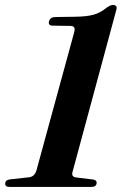

<svg xmlns="http://www.w3.org/2000/svg" viewBox="-34 -736 481 756"><path d="M174.5 -635Q154.5 -635 159 -652Q163.5 -669 185 -669L258.5 -670Q309 -670.5 336 -678.5Q363 -686.5 386 -706Q401.5 -716.5 410 -716.5Q430 -716.5 424 -697L252.5 -62.5Q249 -52 251.5 -45.2Q254 -38.5 268 -37L333.5 -29Q347.5 -26 346.5 -16Q346 0 325 0H3.5Q-14.5 0 -13.5 -14Q-13 -27 4 -29.5L80.5 -38Q102 -40.5 109.5 -65L257 -605Q262 -621.5 258.2 -627.8Q254.5 -634 242 -634Z"/></svg>

Font: Fraunces 72pt S000 SemiBold
Style: Italic
Weight: 600
Italic angle: -16°
Version: Version 1.000; ttfautohint (v1.8.3)